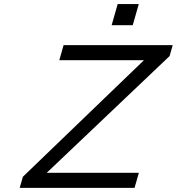

<svg xmlns="http://www.w3.org/2000/svg" viewBox="-20 -913 859 933"><path d="M289.1 -693.8H819.3L804.2 -640.6L207 -73.2H654.8L633.8 0H75.7L91.3 -54.2L679.7 -620.6H268.1ZM551.8 -893.1H654.3L625 -790.5H522.5Z"/></svg>

Font: Cantarell
Style: Italic
Weight: 400
Italic angle: -16°
Designer: Dave Crossland
Version: Version 1.004